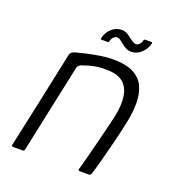

<svg xmlns="http://www.w3.org/2000/svg" viewBox="-114 -692 717 784"><g transform="rotate(20 245.0 -300.5)"><path d="M29 0Q26 0 24 -1.5Q22 -3 23 -6Q46 -113 69 -219.5Q92 -326 114 -432Q116 -438 120 -442Q124 -446 137 -450Q151 -454 177.5 -460Q204 -466 234.5 -471Q265 -476 290 -476Q347 -476 380 -459Q413 -442 427 -411Q441 -380 441 -339.5Q441 -299 431 -252Q421 -205 409 -157Q397 -109 386.5 -70Q376 -31 369 -10Q367 -3 364.5 -1.5Q362 0 355 0H318Q311 0 313 -8Q315 -14 320 -32.5Q325 -51 332 -78Q339 -105 347 -136.5Q355 -168 362.5 -199Q370 -230 376 -255Q388 -309 382.5 -347.5Q377 -386 352.5 -406.5Q328 -427 280 -427Q254 -428 228.5 -423Q203 -418 182 -410Q176 -409 169 -404Q162 -399 160 -388Q140 -294 119.5 -198.5Q99 -103 79 -7Q78 -4 76.5 -2Q75 0 72 0ZM219 -535Q213 -535 215 -540Q221 -567 240 -584Q259 -601 284 -601Q299 -601 311.5 -592.5Q324 -584 336 -575Q348 -566 357 -566Q364 -566 371 -573Q378 -580 380 -590Q381 -593 382.5 -594.5Q384 -596 385 -596H413Q419 -596 417 -590Q412 -567 392.5 -548.5Q373 -530 349 -530Q333 -530 319.5 -539Q306 -548 295.5 -557Q285 -566 276 -566Q268 -566 260.5 -558.5Q253 -551 251 -540Q250 -535 246 -535Z"/></g></svg>

Font: Glory Thin Light
Style: Italic
Weight: 300
Italic angle: -12°
Version: Version 1.011